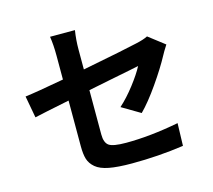

<svg xmlns="http://www.w3.org/2000/svg" viewBox="-115 -930 1230 1110"><g transform="rotate(-15 500.0 -375.0)"><path d="M672 -227 562 -292Q608 -333 653.5 -392Q699 -451 722 -495Q709 -492 664 -483Q619 -474 545.5 -459.5Q472 -445 414 -433V-168Q414 -119 438 -101.5Q462 -84 541 -84Q685 -84 857 -117L853 18Q701 40 543 40Q458 40 406 30Q354 20 327 -3Q300 -26 291 -55.5Q282 -85 282 -133V-406Q115 -372 72 -362L48 -493Q113 -501 282 -532V-675Q282 -740 274 -790H423Q414 -734 414 -675V-557Q678 -608 745 -624Q791 -634 816 -647L912 -573Q887 -534 879 -518Q842 -449 782 -363Q722 -277 672 -227Z"/></g></svg>

Font: Noto Sans Korean Bold
Style: Bold
Weight: 700
Designer: Ryoko NISHIZUKA  (kana & ideographs); Paul D. Hunt (Latin, Greek & Cyrillic); Wenlong ZHANG  (bopomofo); Sandoll Communi
Foundry: Adobe Systems Incorporated
Version: Version 1.000;PS 1;hotconv 1.0.78;makeotf.lib2.5.61930